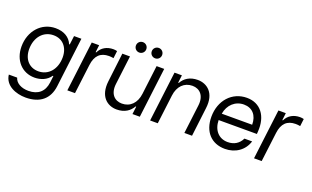

<svg xmlns="http://www.w3.org/2000/svg" viewBox="-97 -1240 3197 1967"><g transform="rotate(20 1502.0 -256.5)"><path d="M249.5 215.8C405.8 215.8 498.5 137.7 516.1 -4.4L582.5 -545.9H502.4L490.2 -450.2H483.4C454.6 -519 388.7 -557.6 298.8 -557.6C146 -557.6 32.7 -431.6 32.7 -262.2C32.7 -112.8 128.4 -7.3 265.6 -7.3C331.5 -7.3 398.4 -32.2 436.5 -88.9H443.4L434.6 -15.1C422.4 85.9 358.9 141.6 253.9 141.6C175.8 141.6 115.2 107.9 100.1 53.2H9.3C22.5 169.9 145 215.8 249.5 215.8ZM115.7 -263.7C115.7 -392.6 192.9 -482.4 303.7 -482.4C402.3 -482.4 467.8 -410.6 467.8 -300.8C467.8 -171.4 390.6 -81.5 280.8 -81.5C181.6 -81.5 115.7 -154.3 115.7 -263.7Z M627.9 0H711.4L751.5 -321.3C764.2 -425.3 816.4 -476.6 909.2 -476.6C923.8 -476.6 940.9 -475.1 959.5 -471.7L969.2 -552.2C959.5 -555.7 938.5 -557.6 927.7 -557.6C858.9 -557.6 801.8 -526.4 773.4 -466.8H766.6L775.9 -545.9H695.3Z M1168 11.7C1253.9 11.7 1310.1 -27.8 1341.3 -84H1348.1L1337.9 0H1418L1485.4 -545.9H1402.3L1363.3 -229.5C1350.6 -126 1287.6 -63.5 1198.2 -63.5C1117.7 -63.5 1060.1 -122.1 1073.7 -231.9L1112.3 -545.9H1028.8L991.2 -231C970.7 -60.1 1066.4 11.7 1168 11.7ZM1130.9 -672.4C1130.9 -640.6 1155.8 -615.7 1187.5 -615.7C1219.2 -615.7 1244.1 -640.6 1244.1 -672.4C1244.1 -704.1 1219.2 -729 1187.5 -729C1155.8 -729 1130.9 -704.1 1130.9 -672.4ZM1303.7 -672.4C1303.7 -640.6 1328.6 -615.7 1360.8 -615.7C1392.1 -615.7 1417 -640.6 1417 -672.4C1417 -704.1 1392.1 -729 1360.8 -729C1328.6 -729 1303.7 -704.1 1303.7 -672.4Z M1530.3 0H1613.8L1652.8 -316.4C1665.5 -419.9 1728.5 -482.4 1817.9 -482.4C1897.9 -482.4 1956.1 -423.8 1942.4 -314L1903.8 0H1987.3L2025.4 -314.9C2047.4 -485.8 1949.7 -557.6 1848.1 -557.6C1762.2 -557.6 1706.1 -518.1 1674.8 -461.9H1668L1678.2 -545.9H1597.7Z M2348.6 11.7C2460 11.7 2553.7 -50.3 2585.9 -155.8H2502C2472.7 -95.2 2420.4 -63.5 2351.1 -63.5C2253.9 -63.5 2190.4 -135.3 2188.5 -244.1H2605.5L2607.4 -270.5C2620.1 -443.4 2532.2 -557.6 2384.8 -557.6C2223.1 -557.6 2106.9 -429.2 2106.9 -251C2106.9 -88.9 2200.2 11.7 2348.6 11.7ZM2196.3 -316.4C2212.9 -416.5 2285.2 -482.4 2378.9 -482.4C2470.7 -482.4 2527.8 -419.4 2527.8 -316.4Z M2663.1 0H2746.6L2786.6 -321.3C2799.3 -425.3 2851.6 -476.6 2944.3 -476.6C2959 -476.6 2976.1 -475.1 2994.6 -471.7L3004.4 -552.2C2994.6 -555.7 2973.6 -557.6 2962.9 -557.6C2894 -557.6 2836.9 -526.4 2808.6 -466.8H2801.8L2811 -545.9H2730.5Z"/></g></svg>

Font: Guggenheim Sans Display
Style: Italic
Weight: 400
Italic angle: -7°
Designer: Modified by Tom Baber under direction of Pentagram Design 2023
Foundry: rsms
Version: Version 1.001;Glyphs 3.1.2 (3151)